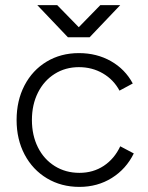

<svg xmlns="http://www.w3.org/2000/svg" viewBox="-20 -720 579 752"><path d="M45 -250Q45 -326 76 -385.5Q107 -445 162.5 -478.5Q218 -512 289 -512Q359 -512 414.5 -480.5Q470 -449 500 -393L448 -365Q425 -408 383 -432.5Q341 -457 289 -457Q236 -457 194 -430.5Q152 -404 128.5 -357Q105 -310 105 -250Q105 -190 128.5 -143Q152 -96 194.5 -69.5Q237 -43 291 -43Q345 -43 386.5 -70.5Q428 -98 451 -147L504 -119Q474 -58 418 -23Q362 12 291 12Q220 12 164 -21.5Q108 -55 76.5 -114.5Q45 -174 45 -250ZM251 -575 373 -700H451L331 -574H251ZM126 -700H204L326 -575V-574H246Z"/></svg>

Font: Oak Sans Light
Style: Regular
Weight: 400
Designer: Erik Kennedy, Walven
Foundry: Erik Kennedy, Walven
Version: Version 1.100;Glyphs 3.1.2 (3151)